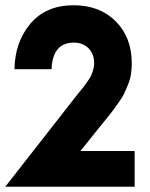

<svg xmlns="http://www.w3.org/2000/svg" viewBox="-35 -710 572 730"><path d="M477 0H-15L254 -344Q256 -347 268 -361.5Q280 -376 284.5 -382Q289 -388 298.5 -401.5Q308 -415 312 -424Q316 -433 319.5 -445.5Q323 -458 323 -469Q323 -505 301.5 -526.5Q280 -548 246 -548Q165 -548 161 -447H20Q22 -551 81 -620.5Q140 -690 245 -690Q344 -690 405 -629Q466 -568 466 -469Q466 -448 463 -428Q460 -408 451.5 -387.5Q443 -367 437 -354Q431 -341 415.5 -319.5Q400 -298 394 -289.5Q388 -281 368 -256.5Q348 -232 343 -226L271 -136H477Z"/></svg>

Font: Puffins on Iceburgs(2)
Style: on-Iceburgs-Bold
Weight: 700
Version: Version 1.0